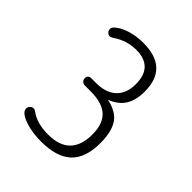

<svg xmlns="http://www.w3.org/2000/svg" viewBox="-176 -714 832 832"><g transform="rotate(45 240.0 -298.0)"><path d="M288 -323Q333 -340 354.5 -373.5Q376 -407 376 -461Q376 -606 223 -606Q156 -606 107 -579Q77 -561 77 -547Q77 -537 83.5 -530Q90 -523 99 -523Q103 -523 106 -524.5Q109 -526 115 -529Q164 -563 222 -563Q326 -563 326 -456Q326 -400 293.5 -369Q261 -338 201 -338H173Q151 -338 151 -319Q151 -308 158 -302Q165 -296 176 -296H209Q280 -296 313.5 -265Q347 -234 347 -169Q347 -33 211 -33Q143 -33 102 -63Q98 -66 94.5 -67.5Q91 -69 87 -69Q77 -69 70.5 -61.5Q64 -54 64 -45Q64 -30 84.5 -17.5Q105 -5 138.5 2.5Q172 10 212 10Q306 10 352 -33Q398 -76 398 -168Q398 -235 374 -272.5Q350 -310 288 -323Z"/></g></svg>

Font: Beiruti Light
Style: Regular
Weight: 300
Designer: Arlette Boutros
Foundry: Boutros
Version: Version 1.41